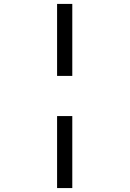

<svg xmlns="http://www.w3.org/2000/svg" viewBox="-20 -847 655 971"><path d="M345.6 -827.2V-463.1H268.7V-827.2ZM345.6 -260V104.1H268.7V-260Z"/></svg>

Font: FiraCode Nerd Font Mono
Style: Regular
Weight: 400
Monospace: yes
Designer: Carrois Corporate, Edenspiekermann AG, Nikita Prokopov
Foundry: Carrois Corporate, Edenspiekermann AG, Nikita Prokopov
Version: Version 6.002;Nerd Fonts 3.4.0